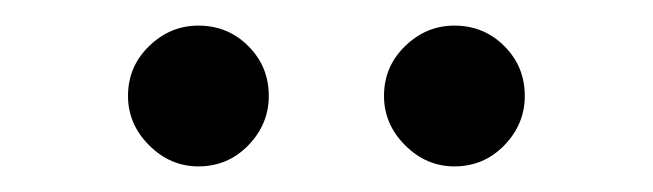

<svg xmlns="http://www.w3.org/2000/svg" viewBox="-20 -735 510 150"><path d="M280 -660Q280 -683 296.5 -699Q313 -715 335 -715Q358 -715 374 -699Q390 -683 390 -660Q390 -638 374 -621.5Q358 -605 335 -605Q313 -605 296.5 -621.5Q280 -638 280 -660ZM80 -660Q80 -683 96.5 -699Q113 -715 135 -715Q158 -715 174 -699Q190 -683 190 -660Q190 -638 174 -621.5Q158 -605 135 -605Q113 -605 96.5 -621.5Q80 -638 80 -660Z"/></svg>

Font: Jost*
Style: Regular
Weight: 400
Version: Version 3.7